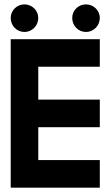

<svg xmlns="http://www.w3.org/2000/svg" viewBox="-20 -864 509 884"><path d="M92.8 -716.8C127 -716.8 156.2 -745.1 156.2 -781.2C156.2 -816.4 127 -843.8 92.8 -843.8C57.6 -843.8 29.3 -816.4 29.3 -781.2C29.3 -745.1 57.6 -716.8 92.8 -716.8ZM376 -716.8C410.2 -716.8 439.5 -745.1 439.5 -781.2C439.5 -816.4 410.2 -843.8 376 -843.8C340.8 -843.8 312.5 -816.4 312.5 -781.2C312.5 -745.1 340.8 -716.8 376 -716.8ZM29.3 -683.6V0H439.5V-127H156.2V-278.3H439.5V-405.3H156.2V-556.6H439.5V-683.6Z"/></svg>

Font: Saman Dere
Style: Regular
Weight: 400
Designer: Tuna Ça_lar Gümü_
Foundry: Tuna Ça_lar Gümü_
Version: Version 1.001;hotconv 1.0.109;makeotfexe 2.5.65596